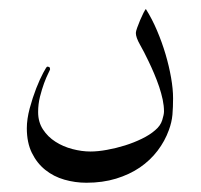

<svg xmlns="http://www.w3.org/2000/svg" viewBox="-20 -263 442 423"><path d="M361.3 -46.4Q361.3 -26.9 359.9 -10.3Q358.4 6.3 352.1 23.4Q343.3 47.9 327.1 69.1Q311 90.3 288.1 106Q265.1 121.6 235.6 130.6Q206.1 139.6 170.4 139.6Q145.5 139.6 121.8 132.8Q98.1 126 79.8 111.3Q61.5 96.7 50.3 74Q39.1 51.3 39.1 19.5Q39.1 -0.5 45.4 -24.2Q51.8 -47.9 59.8 -68.4Q67.9 -88.9 75.2 -102.5Q82.5 -116.2 84 -116.2Q86.4 -116.2 88.4 -115.2Q90.3 -114.3 90.3 -110.4Q90.3 -109.4 86.2 -101.1Q82 -92.8 77.1 -79.6Q72.3 -66.4 68.1 -50Q64 -33.7 64 -16.1Q64 5.9 74.7 22.2Q85.4 38.6 102.3 49.3Q119.1 60.1 139.6 65.4Q160.2 70.8 179.2 70.8Q195.8 70.8 215.8 67.1Q235.8 63.5 255.4 57.4Q274.9 51.3 292.5 42.7Q310.1 34.2 321.8 23.9Q333.5 14.2 337.4 1.7Q341.3 -10.7 341.3 -17.6Q341.3 -29.8 338.4 -43.7Q335.4 -57.6 330.6 -72Q325.7 -86.4 319.6 -100.8Q313.5 -115.2 307.1 -128.4Q297.4 -148.9 288.3 -164.8Q279.3 -180.7 279.3 -190.4Q279.3 -193.8 282.2 -201.9Q285.2 -210 288.8 -218.8Q292.5 -227.5 296.1 -234.6Q299.8 -241.7 301.3 -243.2Q314.9 -221.7 325.9 -195.8Q336.9 -169.9 344.7 -143.6Q352.5 -117.2 356.9 -92Q361.3 -66.9 361.3 -46.4Z"/></svg>

Font: Scheherazade Rohingya
Style: Regular
Weight: 400
Designer: SIL International
Foundry: SIL International
Version: Version 2.000 (build 440/429)